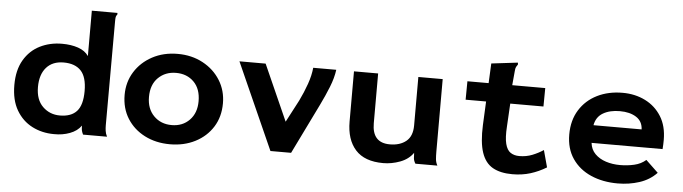

<svg xmlns="http://www.w3.org/2000/svg" viewBox="-45 -848 3689 1037"><g transform="rotate(5 1800.0 -329.5)"><path d="M270 11Q205 11 151.5 -16.5Q98 -44 66 -98.5Q34 -153 34 -235Q34 -316 66 -370.5Q98 -425 152 -452Q206 -479 272 -479Q321 -479 359 -466Q397 -453 416 -425V-671H555V-662Q549 -656 547.5 -648.5Q546 -641 546 -625L545 -61Q545 -46 547 -31Q549 -16 557 0H427Q420 -15 418.5 -24Q417 -33 417 -48Q396 -18 356 -3Q316 12 270 11ZM293 -92Q354 -92 384.5 -125.5Q415 -159 415 -235Q415 -311 383 -345Q351 -379 289 -379Q229 -379 195.5 -341Q162 -303 162 -235Q162 -166 200 -129Q238 -92 293 -92Z M899 11Q822 11 761.5 -20Q701 -51 666.5 -106Q632 -161 632 -234Q632 -303 666.5 -358.5Q701 -414 761.5 -446.5Q822 -479 899 -479Q975 -479 1035.5 -446.5Q1096 -414 1130.5 -358.5Q1165 -303 1165 -234Q1165 -161 1130.5 -106Q1096 -51 1035.5 -20Q975 11 899 11ZM899 -93Q958 -93 995.5 -131.5Q1033 -170 1033 -234Q1033 -301 995.5 -338.5Q958 -376 899 -376Q841 -376 802.5 -338.5Q764 -301 764 -234Q764 -170 802 -131.5Q840 -93 899 -93Z M1443 0 1234 -468H1376L1511 -165L1574 -285Q1597 -332 1613.5 -379Q1630 -426 1634 -468H1759Q1753 -423 1733 -373Q1713 -323 1688 -272L1555 0Z M2055 12Q1954 12 1904.5 -43Q1855 -98 1855 -196V-468H1986V-198Q1986 -92 2082 -92Q2137 -92 2170.5 -119.5Q2204 -147 2204 -205V-468H2336V-74Q2336 -52 2337.5 -34.5Q2339 -17 2348 0H2229Q2220 -14 2218.5 -28.5Q2217 -43 2217 -58Q2192 -22 2146.5 -5Q2101 12 2055 12Z M2755 11Q2690 11 2648.5 -12.5Q2607 -36 2588.5 -91Q2570 -146 2574 -240L2580 -368H2469L2470 -468H2585L2590 -575L2724 -591L2733 -592L2734 -582Q2729 -575 2725 -568Q2721 -561 2720 -544L2713 -468H2892L2891 -368H2711L2704 -243Q2700 -183 2708.5 -149.5Q2717 -116 2736.5 -103Q2756 -90 2784 -90Q2822 -90 2854.5 -103Q2887 -116 2914 -134L2939 -42Q2898 -17 2853 -3Q2808 11 2755 11Z M3326 11Q3245 11 3181 -17Q3117 -45 3080 -99Q3043 -153 3043 -230Q3043 -307 3078 -363Q3113 -419 3173.5 -449Q3234 -479 3311 -479Q3379 -479 3434 -451.5Q3489 -424 3521.5 -372Q3554 -320 3554 -245Q3554 -234 3553.5 -220Q3553 -206 3552 -195H3167Q3171 -159 3194.5 -135.5Q3218 -112 3253.5 -100.5Q3289 -89 3331 -89Q3370 -89 3407 -97.5Q3444 -106 3470 -129L3537 -65Q3499 -25 3443.5 -7Q3388 11 3326 11ZM3169 -291H3430Q3428 -335 3393.5 -357Q3359 -379 3305 -379Q3250 -379 3213.5 -357.5Q3177 -336 3169 -291Z"/></g></svg>

Font: Inconsolata Expanded ExtraBold
Style: Regular
Weight: 800
Width: 7
Monospace: yes
Designer: Raph Levien, Cyreal, Brenton Simpson
Foundry: Raph Levien, Cyreal, Google
Version: Version 3.001; ttfautohint (v1.8.2.53-6de2)